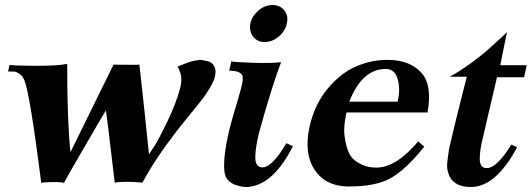

<svg xmlns="http://www.w3.org/2000/svg" viewBox="-20 -727 2115 763"><path d="M834 -423Q830 -404 813 -376Q796 -348 779.5 -327Q763 -306 728.5 -264Q694 -222 679 -202Q595 -93 546 -1Q514 -5 479.5 -4.5Q445 -4 436 -1Q402 -288 401 -288Q401 -289 366 -229.5Q331 -170 289.5 -98Q248 -26 234 0Q225 -4 188.5 -3.5Q152 -3 144 0Q99 -354 77 -408Q70 -425 57.5 -433.5Q45 -442 37.5 -442.5Q30 -443 12 -443L18 -469Q35 -466 120.5 -465.5Q206 -465 247 -473Q247 -244 260 -122L431 -470Q534 -469 534 -470Q558 -254 572 -114Q582 -128 597 -152Q612 -176 645.5 -245Q679 -314 696 -377Q700 -392 700.5 -406.5Q701 -421 698.5 -430.5Q696 -440 693 -447Q690 -454 688 -458L685 -461L690 -464Q695 -466 703.5 -469.5Q712 -473 722.5 -477Q733 -481 745.5 -484Q758 -487 769 -488Q772 -490 784.5 -488Q797 -486 810.5 -482Q824 -478 832 -462.5Q840 -447 834 -423Z M1120 -634Q1114 -604 1088 -582Q1062 -560 1032 -560Q1002 -560 985.5 -582Q969 -604 975 -634Q982 -664 1007.5 -685.5Q1033 -707 1063 -707Q1093 -707 1110 -685.5Q1127 -664 1120 -634ZM1144 -146Q1071 -2 979 14Q951 21 914 7Q877 -7 872 -44Q864 -112 901 -248Q906 -265 914 -292.5Q922 -320 927 -336.5Q932 -353 938 -376Q944 -399 944.5 -407Q945 -415 944 -426Q935 -446 891 -446L899 -483Q911 -480 985 -477.5Q1059 -475 1097 -480Q1058 -377 1009 -198Q1002 -168 998.5 -146.5Q995 -125 994.5 -104Q994 -83 1001.5 -72Q1009 -61 1025 -62Q1063 -64 1118 -158Z M1679 -280H1357Q1344 -224 1349.5 -185Q1355 -146 1365.5 -122Q1376 -98 1397 -84.5Q1418 -71 1436.5 -66Q1455 -61 1476 -61Q1554 -61 1642 -165L1666 -144Q1592 -52 1531.5 -18.5Q1471 15 1362 14Q1274 13 1230.5 -52Q1187 -117 1210 -223Q1230 -312 1282 -374.5Q1334 -437 1396 -463.5Q1458 -490 1524 -489Q1608 -488 1653.5 -439Q1699 -390 1679 -280ZM1560 -323Q1572 -371 1560.5 -412Q1549 -453 1513 -453Q1419 -453 1368 -323Z M2073 -468 2063 -420H1955Q1955 -419 1945.5 -379Q1936 -339 1922 -279Q1908 -219 1900 -184Q1886 -130 1886.5 -95Q1887 -60 1912 -59Q1952 -56 2012 -152L2035 -142Q1948 21 1845 16Q1842 16 1841 16Q1776 12 1761 -41Q1758 -50 1757 -61.5Q1756 -73 1758.5 -91Q1761 -109 1762.5 -121.5Q1764 -134 1770.5 -161.5Q1777 -189 1780 -200.5Q1783 -212 1791 -247Q1799 -279 1808.5 -317Q1818 -355 1826 -386.5Q1834 -418 1835 -422H1767L1781 -430Q1796 -438 1825 -457.5Q1854 -477 1882 -499Q1905 -517 1933 -542Q1961 -567 1978.5 -583.5Q1996 -600 1995 -601Q1977 -512 1968 -468Z"/></svg>

Font: GFS Artemisia
Style: Bold Italic
Weight: 700
Italic angle: -12°
Designer: Designed by Takis Katsoulidis and George D. Matthiopoulos.
Foundry: Designed by Takis Katsoulidis and George D. Matthiopoulos.
Version: Version 1.0